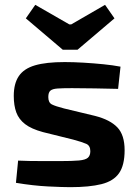

<svg xmlns="http://www.w3.org/2000/svg" viewBox="-20 -764 571 795"><path d="M248 -507Q284 -507 326 -504.5Q368 -502 408 -498Q448 -494 479 -488L469 -396Q421 -397 372.5 -398Q324 -399 278 -399Q239 -399 218 -397.5Q197 -396 188.5 -388.5Q180 -381 180 -362Q180 -339 195 -331.5Q210 -324 245 -315L374 -284Q436 -268 466 -236.5Q496 -205 496 -142Q496 -80 473 -47Q450 -14 400 -1.5Q350 11 271 11Q240 11 179 8Q118 5 46 -7L55 -99Q74 -98 101.5 -97.5Q129 -97 162 -97Q195 -97 228 -97Q280 -97 307 -99.5Q334 -102 344 -111Q354 -120 354 -138Q354 -161 337 -168.5Q320 -176 283 -186L158 -217Q110 -230 84 -250Q58 -270 47.5 -298.5Q37 -327 37 -367Q37 -418 58 -449Q79 -480 125 -493.5Q171 -507 248 -507ZM415 -744 454 -688 301 -558H240L87 -688L126 -744L267 -663H275Z"/></svg>

Font: Exo 2
Style: Bold
Weight: 700
Designer: Natanael Gama
Foundry: Natanael Gama
Version: Version 2.010